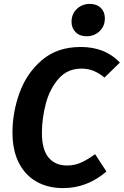

<svg xmlns="http://www.w3.org/2000/svg" viewBox="-20 -949 635 985"><path d="M595 -628 516 -551Q488 -574 460 -585.5Q432 -597 398 -597Q326 -597 280.5 -545Q235 -493 215 -417Q195 -341 195 -267Q195 -182 229 -141Q263 -100 324 -100Q363 -100 396 -115Q429 -130 468 -158L526 -69Q427 16 304 16Q226 16 167.5 -17Q109 -50 76.5 -114Q44 -178 44 -269Q44 -373 80.5 -473.5Q117 -574 195.5 -641Q274 -708 394 -708Q520 -708 595 -628ZM347 -837Q347 -877 374 -903Q401 -929 441 -929Q476 -929 497 -908.5Q518 -888 518 -855Q518 -815 491 -789Q464 -763 424 -763Q389 -763 368 -784Q347 -805 347 -837Z"/></svg>

Font: Fira Sans SemiBold
Style: Italic
Weight: 600
Italic angle: -8°
Designer: bBox Type GmbH & Carrois Corporate GbR & Edenspiekermann AG
Foundry: bBox Type GmbH & Carrois Corporate GbR & Edenspiekermann AG
Version: Version 4.301